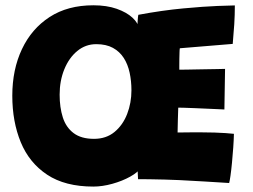

<svg xmlns="http://www.w3.org/2000/svg" viewBox="-20 -680 957 726"><path d="M333 25.5Q226 25.5 158.2 -19.5Q90.5 -64.5 58.5 -142.2Q26.5 -220 26.5 -318Q26.5 -417 63 -494.2Q99.5 -571.5 167.8 -615.8Q236 -660 333 -660Q383.5 -660 421.2 -646.8Q459 -633.5 481 -613Q503 -592.5 505.5 -571.5L499 -570Q499.5 -585.5 500.5 -600.8Q501.5 -616 503 -624Q594.5 -641 672.8 -648.2Q751 -655.5 803 -657.5Q855 -659.5 868 -659.5Q868 -623.5 865.8 -588.2Q863.5 -553 860 -514L660 -497.5Q659 -493 658.8 -481.8Q658.5 -470.5 658.2 -457.2Q658 -444 658 -432.8Q658 -421.5 658 -416.5Q670 -416.5 686.8 -416.8Q703.5 -417 723.2 -417.5Q743 -418 762.8 -418.2Q782.5 -418.5 800.2 -418.8Q818 -419 831 -419.5L828.5 -266Q822 -266.5 804.2 -267.2Q786.5 -268 763.5 -269Q740.5 -270 717.8 -271Q695 -272 677.8 -272.5Q660.5 -273 654 -273Q653.5 -255 652.5 -225.5Q651.5 -196 651.5 -179Q674 -179.5 698.2 -179.5Q722.5 -179.5 745.5 -179.5Q768.5 -179.5 790.8 -178.8Q813 -178 832.2 -176.8Q851.5 -175.5 864.5 -174Q864 -151.5 862 -122.5Q860 -93.5 857.2 -65Q854.5 -36.5 851.5 -15.5Q848.5 5.5 846.5 12Q799 9 752.2 6.2Q705.5 3.5 658 1Q634 0 603 -1Q572 -2 544.5 -2.2Q517 -2.5 502 -2.5Q501.5 -13.5 500.8 -26.8Q500 -40 500 -51L513.5 -47Q502 -28.5 472.2 -12Q442.5 4.5 404.8 15Q367 25.5 333 25.5ZM335.5 -155Q381.5 -155 413 -181Q444.5 -207 460.8 -249Q477 -291 477 -338.5Q477 -373.5 470.2 -405Q463.5 -436.5 448 -460.8Q432.5 -485 407 -499Q381.5 -513 344 -513Q303.5 -513 272.2 -487.2Q241 -461.5 223.2 -418Q205.5 -374.5 205.5 -322Q205.5 -274 217.5 -236.2Q229.5 -198.5 258.2 -176.8Q287 -155 335.5 -155Z"/></svg>

Font: Grandstander Thin ExtraBold
Style: Regular
Weight: 800
Version: Version 1.200